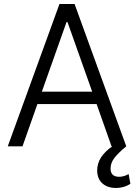

<svg xmlns="http://www.w3.org/2000/svg" viewBox="-20 -727 668 954"><path d="M18.6 0 275.4 -707H350.6L607.4 0Q569.3 31.2 549.3 56.6Q529.3 82 529.3 110.4Q529.3 151.4 572.3 151.4Q595.7 151.4 619.1 137.7L627.9 186.5Q596.2 207 556.6 207Q514.2 207 488.5 184.1Q462.9 161.1 462.9 119.1Q462.9 52.2 538.1 0H534.2L460 -210H166L91.8 0ZM438 -271.5 315.4 -617.2H310.5L188 -271.5Z"/></svg>

Font: Pretendard Std Light
Style: Regular
Weight: 300
Designer: Base glyphs from Inter by Rasmus Andersson; Hangeul glyphs from Noto Sans CJK(Source Han Sans) by Jang Soo-young and Kan
Foundry: Kil Hyung-jin
Version: Version 1.309